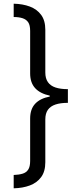

<svg xmlns="http://www.w3.org/2000/svg" viewBox="-20 -852 416 1038"><path d="M347 -296Q307 -296 280 -287Q253 -278 239 -258.5Q225 -239 225 -206V25Q225 75 202.5 105.5Q180 136 141.5 150.5Q103 165 54 166V94Q82 93 102 87Q122 81 132.5 65Q143 49 143 18V-211Q143 -262 170 -291Q197 -320 249 -330V-335Q197 -346 170 -375.5Q143 -405 143 -455V-685Q143 -716 132.5 -731.5Q122 -747 102 -753.5Q82 -760 54 -760V-832Q103 -831 141.5 -816.5Q180 -802 202.5 -771.5Q225 -741 225 -691V-460Q225 -428 239 -408Q253 -388 280 -379Q307 -370 347 -370Z"/></svg>

Font: binaryvertical115
Style: Book
Weight: 400
Designer: Jelle Bosma - Monotype Design Team
Foundry: Monotype Imaging Inc.
Version: Version 2.003